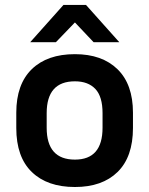

<svg xmlns="http://www.w3.org/2000/svg" viewBox="-20 -748 603 777"><path d="M108.9 -51.8Q45.9 -112.3 45.9 -230V-292Q45.9 -407.2 108.9 -468.3Q171.4 -528.8 283.2 -528.8Q393.1 -528.8 455.6 -467.8Q518.1 -406.7 518.1 -292V-230Q518.1 -112.8 455.6 -51.8Q393.6 8.8 283.2 8.8Q171.4 8.8 108.9 -51.8ZM395 -231V-290Q395 -356.9 366.2 -387.7Q336.9 -418.9 283.2 -418.9Q168.9 -418.9 168.9 -290V-231Q168.9 -102.1 283.2 -102.1Q395 -102.1 395 -231ZM236.8 -728H328.1L462.9 -577.1H358.9L283.2 -657.2L206.1 -577.1H102.1Z"/></svg>

Font: D-DIN Exp
Style: DINExp-Bold
Weight: 700
Width: 7
Designer: Charles Nix
Foundry: Datto Inc.
Version: Version 1.00